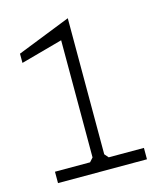

<svg xmlns="http://www.w3.org/2000/svg" viewBox="-105 -766 710 844"><g transform="rotate(-15 250.0 -344.5)"><path d="M459 -51.8V0H54.2V-51.8H213.9L230 -69.8V-603L40 -550.8V-592.8L283.2 -689V-69.8L298.8 -51.8Z"/></g></svg>

Font: Steps Mono
Style: Regular
Weight: 400
Width: 3
Version: Version 1.000;PS 001.000;hotconv 1.0.70;makeotf.lib2.5.58329